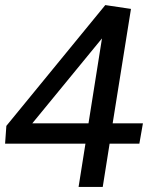

<svg xmlns="http://www.w3.org/2000/svg" viewBox="-20 -735 632 755"><path d="M0 -170 5 -240 394 -715 495 -700 423 -250H542L528 -170H411L384 0H289L316 -170ZM381 -584 107 -250H328Z"/></svg>

Font: Bitter
Style: Italic
Weight: 400
Italic angle: -9°
Designer: Sol Matas
Foundry: Sol Matas
Version: Version 1.001